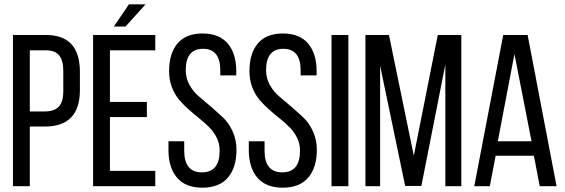

<svg xmlns="http://www.w3.org/2000/svg" viewBox="-20 -862 2618 889"><path d="M40 -700H193Q350 -700 350 -529V-445Q350 -276 187 -276H118V0H40ZM118 -346H187Q231 -346 252 -368Q273 -390 273 -440V-533Q273 -582 254 -605.5Q235 -629 193 -629H118Z M577 -842H654L561 -739H507ZM489 -390H660V-320H489V-71H699V0H411V-700H699V-629H489Z M1074 -532V-513H1000V-536Q1000 -636 920 -636Q840 -636 840 -537Q840 -500 857.5 -468.5Q875 -437 901 -415.5Q927 -394 957.5 -367.5Q988 -341 1014 -316.5Q1040 -292 1057.5 -253Q1075 -214 1075 -168Q1075 -86 1035 -39.5Q995 7 917 7Q839 7 799.5 -39.5Q760 -86 760 -168V-208H833V-164Q833 -64 915 -64Q997 -64 997 -164Q997 -196 984 -223Q971 -250 950.5 -271Q930 -292 905 -312Q880 -332 855 -354Q830 -376 809.5 -400Q789 -424 776 -458Q763 -492 763 -532Q763 -615 802 -661Q841 -707 918 -707Q995 -707 1034.5 -660.5Q1074 -614 1074 -532Z M1446 -532V-513H1372V-536Q1372 -636 1292 -636Q1212 -636 1212 -537Q1212 -500 1229.5 -468.5Q1247 -437 1273 -415.5Q1299 -394 1329.5 -367.5Q1360 -341 1386 -316.5Q1412 -292 1429.5 -253Q1447 -214 1447 -168Q1447 -86 1407 -39.5Q1367 7 1289 7Q1211 7 1171.5 -39.5Q1132 -86 1132 -168V-208H1205V-164Q1205 -64 1287 -64Q1369 -64 1369 -164Q1369 -196 1356 -223Q1343 -250 1322.5 -271Q1302 -292 1277 -312Q1252 -332 1227 -354Q1202 -376 1181.5 -400Q1161 -424 1148 -458Q1135 -492 1135 -532Q1135 -615 1174 -661Q1213 -707 1290 -707Q1367 -707 1406.5 -660.5Q1446 -614 1446 -532Z M1515 -700H1593V0H1515Z M2042 -563 1931 -1H1856L1740 -558V0H1672V-700H1781L1896 -141L2007 -700H2116V0H2042Z M2452 -141H2275L2248 0H2176L2310 -700H2423L2557 0H2479ZM2362 -612 2285 -208H2441Z"/></svg>

Font: TypoPRO Bebas Neue
Style: Regular
Weight: 400
Designer: Ryoichi Tsunekawa
Foundry: Ryoichi Tsunekawa
Version: Version 001.003